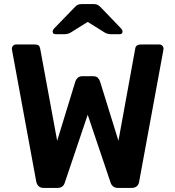

<svg xmlns="http://www.w3.org/2000/svg" viewBox="-20 -917 856 937"><path d="M193 0Q164 0 157 -30L39 -671L38 -679Q38 -688 44 -694Q50 -700 59 -700H149Q162 -700 168 -695.5Q174 -691 176 -680L259 -230L348 -520Q358 -545 381 -545H436Q449 -545 457 -537.5Q465 -530 468 -520L558 -230L640 -680Q643 -700 668 -700H758Q766 -700 772 -694Q778 -688 778 -679Q778 -674 777 -671L659 -30Q657 -16 647.5 -8Q638 0 623 0H555Q541 0 532 -7.5Q523 -15 520 -25L408 -357L296 -25Q288 0 261 0ZM252 -750Q237 -750 237 -763Q237 -771 246 -780L344 -881Q353 -891 360.5 -894Q368 -897 378 -897H438Q448 -897 455 -894Q462 -891 472 -881L569 -780Q578 -771 578 -763Q578 -750 564 -750H524Q506 -750 493 -757L408 -810L323 -757Q310 -750 292 -750Z"/></svg>

Font: Rubik AZ
Style: Regular
Weight: 500
Designer: Hubert and Fischer
Foundry: Hubert & Fischer
Version: Version 2.000